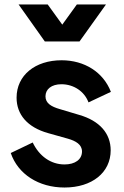

<svg xmlns="http://www.w3.org/2000/svg" viewBox="-20 -825 554 857"><path d="M268 12C391 12 474 -55 474 -154C474 -230 424 -286 334 -312L247 -338C209 -349 183 -364 183 -395C183 -427 210 -449 254 -449C309 -449 357 -417 375 -368L475 -415C441 -503 357 -556 255 -556C137 -556 54 -489 54 -389C54 -314 102 -257 194 -231L283 -206C318 -196 346 -180 346 -149C346 -113 315 -91 268 -91C207 -91 155 -128 126 -189L28 -142C60 -48 152 12 268 12ZM63 -805 180 -640H335L453 -805H323L258 -715L193 -805Z"/></svg>

Font: Mluvka
Style: Bold
Weight: 700
Designer: Modified by Jiří Krblich, Original typeface by Gumpita Rahayu
Foundry: Gumpita Rahayu & Jiří Krblich
Version: Version 2.000;Glyphs 3.1.1 (3134)